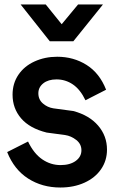

<svg xmlns="http://www.w3.org/2000/svg" viewBox="-20 -814 520 856"><path d="M12 -136 105 -183Q131 -129 168.5 -103.5Q206 -78 250 -78Q292 -78 317.5 -96.5Q343 -115 343 -144Q343 -172 320 -190Q297 -208 270 -212L188 -223Q112 -242 74 -286.5Q36 -331 36 -392Q36 -442 62 -480.5Q88 -519 134 -540Q180 -561 235 -561Q308 -561 366 -524.5Q424 -488 453 -414L361 -367Q338 -415 305 -437.5Q272 -460 232 -460Q195 -460 173 -442.5Q151 -425 151 -398Q151 -370 171.5 -352.5Q192 -335 218 -331L307 -319Q378 -300 417.5 -254Q457 -208 457 -147Q457 -98 430.5 -59.5Q404 -21 356.5 0.5Q309 22 249 22Q168 22 105.5 -18Q43 -58 12 -136ZM72 -794H184L255 -706L328 -794H439L307 -630H202Z"/></svg>

Font: BLUETTI 2.0 Medium
Style: Italic
Weight: 500
Designer: Stijn de Vries
Foundry: tokotype
Version: Version 2.005;October 31, 2023;FontCreator 14.0.0.2814 64-bi